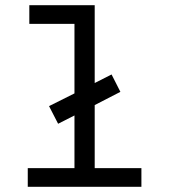

<svg xmlns="http://www.w3.org/2000/svg" viewBox="-20 -720 652 740"><path d="M87 -72H267V-275L204 -243L169 -311L267 -360V-628H93V-700H345V-400L410 -433L444 -366L345 -315V-72H525V0H87Z"/></svg>

Font: Space Mono
Style: Regular
Weight: 400
Monospace: yes
Designer: Colophon Foundry / Benjamin Critton
Foundry: Colophon Foundry
Version: Version 1.000;PS 1.003;hotconv 1.0.81;makeotf.lib2.5.63406